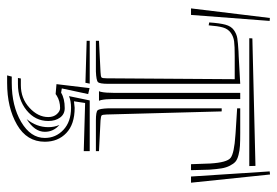

<svg xmlns="http://www.w3.org/2000/svg" viewBox="-141 -469 789 547"><g transform="rotate(90 253.5 -195.5)"><path d="M464.8 -345.2H447.8L445.8 -399.9Q442.9 -447.8 429.7 -458Q416.5 -468.3 364.7 -471.7Q360.8 -472.2 358.4 -472.2L288.6 -476.6V-485.4H358.4Q381.8 -485.4 395.3 -484.6Q408.7 -483.9 421.6 -480.5Q434.6 -477.1 440.7 -471.7Q446.8 -466.3 452.1 -455.8Q457.5 -445.3 459.7 -431.9Q461.9 -418.5 463.4 -397ZM482.9 -345.2 468.3 -569.3 477.1 -570.3 500.5 -345.2ZM453.1 -511.2H88.9L89.4 -520L452.6 -528.8ZM43.9 -397Q45.9 -426.8 50.3 -443.1Q54.7 -459.5 65.7 -467.3Q76.7 -475.1 89.1 -477.1Q101.6 -479 126.5 -480.5Q135.3 -480.5 139.6 -481L218.8 -485.4V-109.4Q218.8 -85 213.9 -80.1Q209 -75.2 183.6 -74.2H96.2V-83L185.5 -87.4Q198.2 -87.9 200.7 -90.3Q203.1 -92.8 203.1 -105L205.6 -469.7H139.6Q111.8 -469.7 98.1 -468Q84.5 -466.3 73.5 -458.5Q62.5 -450.7 58.3 -436.3Q54.2 -421.9 52.2 -395.5ZM3.9 -345.2 31.2 -569.8 39.6 -569.3 22.5 -345.2ZM297.4 -432.6 306.2 -105Q306.6 -92.8 308.8 -90.6Q311 -88.4 323.2 -87.4L410.6 -83V-74.2H323.2Q298.8 -74.2 294.2 -79.1Q289.6 -84 288.6 -109.4V-432.6ZM215.8 -44.4 96.2 -47.9V-56.6H218.3ZM262.2 -485.4V-127V-121.1Q262.2 -102.5 265.1 -88.9Q265.6 -87.9 266.1 -85.9Q266.6 -84 267.1 -83H239.7Q240.2 -84 241 -85.9Q241.7 -87.9 241.7 -88.9Q244.6 -100.6 244.6 -127V-485.4ZM335.9 29.8Q355.5 46.4 355.5 71.3Q355.5 100.6 319.3 123Q342.3 94.7 342.3 61.5Q342.3 43.9 335.9 29.8ZM203.6 139.6H222.7Q260.3 139.6 286.9 115.2Q313.5 90.8 313.5 61.5Q313.5 46.4 305.2 37.1Q296.9 27.8 288.1 27.8Q268.1 27.8 252.9 37.1L248 40.5L219.7 38.1L231 -56.2L248 -52.2L231.9 22.9L244.1 24.9Q260.7 14.6 288.1 14.6Q305.2 14.6 314.9 27.8Q324.7 41 324.7 61.5Q324.7 98.6 294.2 123.3Q263.7 147.9 219.7 147.9H202.1ZM266.1 -56.6H410.6V-39.6L273.4 -43.5L268.6 -11.7Q286.1 -13.7 287.1 -13.7Q334 -13.7 358.9 10Q383.8 33.7 383.8 71.3Q383.8 122.6 335.2 150.6Q286.6 178.7 216.3 178.7H194.8L198.2 165.5H216.3Q281.7 165.5 327.4 138.7Q373 111.8 373 71.3Q373 40 349.9 18.3Q326.7 -3.4 287.1 -3.4Q267.6 -3.4 253.9 2.4Z"/></g></svg>

Font: FoglihtenNo03
Style: Regular
Weight: 500
Version: Version 0.59